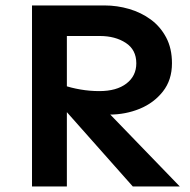

<svg xmlns="http://www.w3.org/2000/svg" viewBox="-20 -674 687 694"><path d="M95.7 0V-654.3H358.4Q403.3 -654.3 446.8 -641.6Q490.2 -628.9 524.9 -603.5Q559.6 -578.1 580.6 -538.6Q601.6 -499 601.6 -445.3Q601.6 -384.8 568.8 -343.3Q536.1 -301.8 484.9 -280.8Q433.6 -259.8 375 -259.8Q360.4 -259.8 337.4 -262.7Q314.5 -265.6 289.1 -269.5Q263.7 -273.4 241.7 -277.8Q219.7 -282.2 209 -285.2V-366.2Q236.3 -356.4 270.5 -350.6Q304.7 -344.7 338.9 -344.7Q401.4 -344.7 437 -372.1Q472.7 -399.4 472.7 -445.3Q472.7 -494.1 434.6 -519Q396.5 -543.9 340.8 -543.9H221.7V0ZM460 0 207 -285.2 314.5 -326.2 629.9 0Z"/></svg>

Font: Sen SemiBold
Style: Regular
Weight: 600
Designer: Kosal Sen, Philatype
Foundry: Philatype
Version: Version 2.000;gftools[0.9.31]